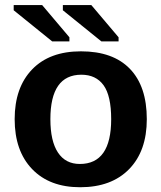

<svg xmlns="http://www.w3.org/2000/svg" viewBox="-20 -745 651 774"><path d="M571.8 -264.6Q571.8 -136.2 500.5 -63.2Q429.2 9.8 303.2 9.8Q179.7 9.8 109.4 -63.5Q39.1 -136.7 39.1 -264.6Q39.1 -392.1 109.4 -465.1Q179.7 -538.1 306.2 -538.1Q435.5 -538.1 503.7 -467.5Q571.8 -397 571.8 -264.6ZM428.2 -264.6Q428.2 -358.9 397.5 -401.4Q366.7 -443.8 308.1 -443.8Q183.1 -443.8 183.1 -264.6Q183.1 -176.3 213.6 -130.1Q244.1 -84 301.8 -84Q428.2 -84 428.2 -264.6ZM388.7 -578.1 233.4 -703.6V-724.6H348.1L458 -594.7V-578.1ZM190.4 -578.1 35.2 -703.6V-724.6H149.9L259.8 -594.7V-578.1Z"/></svg>

Font: Arimo
Style: Bold
Weight: 700
Designer: Steve Matteson
Foundry: Monotype Imaging Inc.
Version: Version 1.33